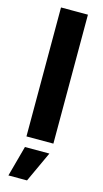

<svg xmlns="http://www.w3.org/2000/svg" viewBox="-144 -772 564 1047"><g transform="rotate(15 138.0 -248.5)"><path d="M214 -728H62V0H214ZM22 231H127L207 58H69Z"/></g></svg>

Font: Wafeq
Style: Bold
Weight: 700
Designer: Rasmus Andersson & Azza Alameddine
Foundry: Google & TypeTogether
Version: Version 3.000;FEAKit 1.0